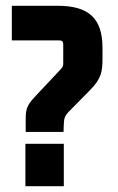

<svg xmlns="http://www.w3.org/2000/svg" viewBox="-20 -645 407 665"><path d="M200 -188 201 -214C202 -234 203 -242 218 -258L292 -333C331 -373 335 -396 335 -444V-479C335 -582 287 -625 179 -625H21V-505H186C195 -505 199 -501 199 -491V-426C199 -418 198 -414 192 -407L101 -310C73 -280 69 -267 69 -231V-188ZM201 0V-147H68V0Z"/></svg>

Font: Gemini
Style: Regular
Weight: 700
Designer: Pushpananda Ekanayake, Sol Matas, Kosala Senevirathne
Foundry: Mooniak
Version: Version 1.000;PS 1.0;hotconv 1.0.86;makeotf.lib2.5.63406